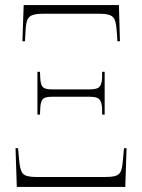

<svg xmlns="http://www.w3.org/2000/svg" viewBox="-20 -734 558 754"><path d="M68 -572 73 -714H447L451 -572H441L439 -606Q437 -637 432 -652.5Q427 -668 413 -674Q399 -680 369 -680H149Q120 -680 105.5 -674Q91 -668 86 -652Q81 -636 80 -606L78 -572ZM127 -284V-452H137L138 -429Q139 -404 147 -393.5Q155 -383 183 -383H334Q362 -383 371 -393.5Q380 -404 381 -429V-452H391V-284H381V-307Q380 -332 371 -343Q362 -354 334 -354H183Q155 -354 147 -343.5Q139 -333 138 -307L137 -284ZM46 0 41 -152H51L55 -108Q58 -66 69.5 -52.5Q81 -39 121 -39H394Q423 -39 437 -44.5Q451 -50 456 -65Q461 -80 463 -108L467 -152H477L472 0Z"/></svg>

Font: Noto Serif Display Condensed ExtraLight
Style: Regular
Weight: 200
Width: 3
Designer: Monotype Design Team
Foundry: Monotype Imaging Inc.
Version: Version 2.009